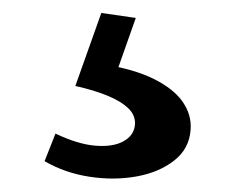

<svg xmlns="http://www.w3.org/2000/svg" viewBox="-20 -59 354 289"><path d="M47.1 183.6 63.5 142.1Q97.4 158.2 123.7 160.3Q150 162.4 165.8 153.7Q181.6 144.9 183.1 129.1Q184.4 115 173.3 104.2Q162.2 93.4 141.7 85Q121.3 76.6 93.4 70.4L132.5 -39.5L184.4 -32L149.2 67.6L133.6 37.4Q182 45 211.9 60Q241.8 75 255.2 94.6Q268.6 114.2 266.9 136.2Q264.9 165 242.1 182.7Q219.4 200.5 185.4 206.6Q151.4 212.7 114.6 207Q77.8 201.4 47.1 183.6Z"/></svg>

Font: Karla
Style: Regular
Weight: 400
Designer: Jonathan Pinhorn
Version: Version 2.004;gftools[0.9.33]